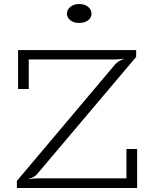

<svg xmlns="http://www.w3.org/2000/svg" viewBox="-20 -935 761 955"><path d="M373 -820.8Q347.2 -820.8 330.1 -834Q313 -847.2 313 -867.2Q313 -887.2 330.3 -901.1Q347.7 -915 373 -915Q400.4 -915 417.7 -901.4Q435.1 -887.7 435.1 -867.2Q435.1 -846.7 418 -833.7Q400.9 -820.8 373 -820.8ZM64 0V-35.2L551.8 -613.8Q559.6 -623 572.3 -630.9Q585 -638.7 594.2 -641.1L592.8 -643.1Q573.2 -639.2 548.8 -639.2H123V-492.2H69.8V-686H657.2V-651.9L166 -70.8Q152.8 -53.2 125 -45.9L126 -43Q142.1 -47.9 170.9 -47.9H608.9V-193.8H662.1V0Z"/></svg>

Font: BioRhyme Light
Style: Regular
Weight: 300
Designer: Aoife Mooney
Foundry: Aoife Mooney Type
Version: Version 1.500;PS 001.500;hotconv 1.0.88;makeotf.lib2.5.64775